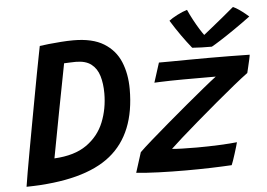

<svg xmlns="http://www.w3.org/2000/svg" viewBox="-53 -831 1274 917"><g transform="rotate(-5 584.0 -372.5)"><path d="M38 15Q41.5 -9.5 49.5 -55Q57.5 -100.5 68 -158.8Q78.5 -217 90.2 -280.5Q102 -344 113.2 -405.5Q124.5 -467 134.2 -518.8Q144 -570.5 150.8 -605.2Q157.5 -640 159.5 -649.5Q176 -652 203.5 -655Q231 -658 262.5 -660.2Q294 -662.5 321.5 -662.5Q413 -662.5 467.2 -629Q521.5 -595.5 545.5 -537.8Q569.5 -480 569.5 -407Q569.5 -194.5 442.5 -91.8Q315.5 11 38 15ZM182.5 -108.5Q279.5 -113.5 337.5 -154.5Q395.5 -195.5 421.2 -259.5Q447 -323.5 447 -398Q447 -444.5 436 -481Q425 -517.5 398.2 -538.2Q371.5 -559 324 -559Q313 -559 295.8 -558.2Q278.5 -557.5 268 -557Q246.5 -446.5 224.2 -329.8Q202 -213 182.5 -108.5ZM1023 -2.5Q981.5 0 923 1.8Q864.5 3.5 803 3.5Q736.5 3.5 673.2 1.2Q610 -1 565.5 -6L596 -102Q614.5 -120.5 652.8 -154Q691 -187.5 738.5 -228Q786 -268.5 834.2 -308.8Q882.5 -349 922.2 -381.5Q962 -414 984 -430.5Q974 -430.5 947.8 -430.5Q921.5 -430.5 889.5 -430.5Q857.5 -430.5 830 -430.5Q799 -430.5 768.2 -429.8Q737.5 -429 715.5 -428.2Q693.5 -427.5 689.5 -427L719.5 -521Q737 -521 775.2 -521.2Q813.5 -521.5 862 -522Q910.5 -522.5 960 -522.5Q1007.5 -522.5 1059.2 -522Q1111 -521.5 1154.5 -520.5Q1154.5 -516.5 1150.5 -498.2Q1146.5 -480 1141.8 -460.5Q1137 -441 1135.5 -434.5Q1109.5 -415.5 1067.5 -381.5Q1025.5 -347.5 976.8 -306.5Q928 -265.5 881.2 -225.2Q834.5 -185 798.2 -152.8Q762 -120.5 746 -105Q758 -103 793 -102Q828 -101 865 -101Q918.5 -101 972.8 -103.5Q1027 -106 1057.5 -109.5Q1056.5 -104.5 1052 -89.5Q1047.5 -74.5 1041.8 -56.2Q1036 -38 1030.8 -22.8Q1025.5 -7.5 1023 -2.5ZM1094.5 -754.5Q1108 -749 1123.8 -738Q1139.5 -727 1152.2 -716.5Q1165 -706 1168.5 -702.5Q1127.5 -672 1089.2 -645.8Q1051 -619.5 1021.5 -600.8Q992 -582 978 -574.5Q957.5 -574.5 929 -575.2Q900.5 -576 884 -577.5Q859.5 -608 835.8 -641.5Q812 -675 787 -715.5Q801 -726.5 827 -740Q853 -753.5 875 -760Q885.5 -736 899.5 -710Q913.5 -684 926.5 -663.2Q939.5 -642.5 946.5 -633.5Q960.5 -644.5 985.8 -665Q1011 -685.5 1040.2 -709.2Q1069.5 -733 1094.5 -754.5Z"/></g></svg>

Font: Grandstander Medium
Style: Italic
Weight: 500
Italic angle: -15°
Designer: Tyler Finck
Foundry: Etcetera Type Co
Version: Version 1.200; ttfautohint (v1.8.3)